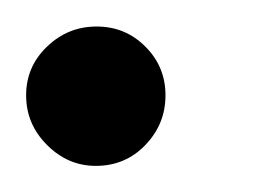

<svg xmlns="http://www.w3.org/2000/svg" viewBox="-20 -287 200 147"><path d="M53.3 -160Q76 -160 91.3 -176Q106.7 -192 106.7 -214Q106.7 -236 91.3 -251.3Q76 -266.7 54 -266.7Q32 -266.7 16 -251.3Q0 -236 0 -214Q0 -192 16 -176Q32 -160 53.3 -160Z"/></svg>

Font: Qahiri
Style: Regular
Weight: 400
Designer: Khaled Hosny
Foundry: Alif Type
Version: Version 3.00